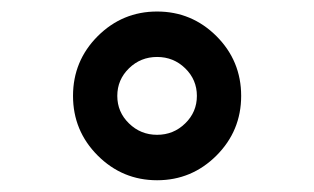

<svg xmlns="http://www.w3.org/2000/svg" viewBox="-20 -760 540 330"><path d="M298.3 -642.6Q278.3 -662.1 250 -662.1Q221.7 -662.1 201.7 -642.6Q181.6 -623 181.6 -595.2Q181.6 -567.4 201.7 -547.9Q221.7 -528.3 250 -528.3Q278.3 -528.3 298.3 -547.9Q318.4 -567.4 318.4 -595.2Q318.4 -623 298.3 -642.6ZM352.1 -492.7Q309.6 -450.2 250 -450.2Q190.4 -450.2 147.9 -492.7Q105.5 -535.2 105.5 -595.2Q105.5 -655.3 147.9 -697.8Q190.4 -740.2 250 -740.2Q309.6 -740.2 352.1 -697.8Q394.5 -655.3 394.5 -595.2Q394.5 -535.2 352.1 -492.7Z"/></svg>

Font: Rounded Mgen+ 2m medium
Style: Regular
Weight: 500
Designer: [Source Han Sans]
Ryoko NISHIZUKA  (kana & ideographs); Paul D. Hunt (Latin, Greek & Cyrillic); Wenlong ZHANG  (bopomofo
Version: Version 1.059.20150602